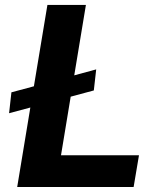

<svg xmlns="http://www.w3.org/2000/svg" viewBox="-20 -747 626 767"><path d="M364.3 -469.8 276.6 -446 323.2 -727.3H169.4L115.4 -402.3L25.6 -378.2L16.3 -294.7L101.2 -317.5L48.7 0H513.8L535.2 -126.8H223.7L262.4 -360.8L354.8 -385.7Z"/></svg>

Font: Magic Ui Pro
Style: Bold Italic
Weight: 700
Italic angle: -9.39999°
Designer: Stefan Endress, Andreas Faust
Version: Version 1.000;FEAKit 1.0